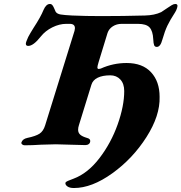

<svg xmlns="http://www.w3.org/2000/svg" viewBox="-20 -728 913 966"><path d="M309 194Q309 189 315 185.5Q321 182 332 178Q343 174 350 171Q422 144 480.5 67.5Q539 -9 572 -102Q605 -195 605 -270Q605 -307 585.5 -328Q566 -349 535 -349Q496 -349 471.5 -337Q447 -325 440 -302L377 -98Q373 -86 373 -75Q373 -60 383.5 -50.5Q394 -41 418 -34Q434 -30 434 -19Q434 -9 427 -3.5Q420 2 410 2Q387 2 333 0Q279 -2 261 -2Q242 -2 186 0Q143 3 104 3Q97 3 91.5 -1.5Q86 -6 88 -12Q94 -29 117 -34Q160 -43 179 -55.5Q198 -68 207 -97L355 -573Q357 -583 357 -586Q357 -608 331 -608H313Q279 -608 243.5 -590.5Q208 -573 185 -544Q148 -497 122 -497Q110 -497 110 -508Q110 -516 122 -542Q132 -561 149 -588Q185 -643 199 -678Q212 -708 231 -708Q239 -708 244 -701.5Q249 -695 253 -685Q257 -675 260 -669Q267 -658 285.5 -655Q304 -652 343 -650Q412 -647 489 -647Q599 -647 709 -650Q757 -651 791 -667Q798 -671 824 -689Q834 -696 844 -702Q854 -708 862 -708Q873 -708 873 -698Q873 -696 871 -688Q867 -675 861 -666Q835 -626 822 -598.5Q809 -571 797 -529Q792 -510 785 -501Q778 -492 769 -492Q759 -492 755.5 -500.5Q752 -509 751 -531Q749 -572 732.5 -590Q716 -608 674 -608H592Q567 -608 547.5 -595.5Q528 -583 521 -562L476 -415Q470 -395 470 -389Q470 -381 477 -381Q479 -381 487 -383Q549 -411 617 -411Q697 -411 740 -364.5Q783 -318 783 -241Q786 -147 717 -38.5Q648 70 545 144Q442 218 352 218Q331 218 320 210.5Q309 203 309 194Z"/></svg>

Font: EB Garamond ExtraBold
Style: Italic
Weight: 800
Italic angle: -17.2°
Designer: Georg Duffner and Octavio Pardo
Foundry: Georg Duffner
Version: Version 1.000